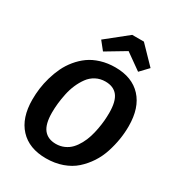

<svg xmlns="http://www.w3.org/2000/svg" viewBox="-221 -1075 1124 1224"><g transform="rotate(30 341.0 -462.5)"><path d="M280.8 -755.9 232.9 -815.9 389.2 -940.9H475.1L596.2 -815.9L539.1 -755.9L420.9 -839.8ZM400.9 -708Q524.4 -708 592.8 -634Q661.1 -560.1 661.1 -424.8Q661.1 -376.5 653.3 -327.6Q645.5 -278.8 629.2 -228.3Q612.8 -177.7 584.5 -134.5Q556.2 -91.3 518.1 -57.1Q480 -22.9 425.3 -3.4Q370.6 16.1 305.2 16.1Q181.2 16.1 112.5 -57.9Q43.9 -131.8 43.9 -266.1Q43.9 -307.1 49.3 -348.4Q54.7 -389.6 67.4 -433.6Q80.1 -477.5 98.9 -516.8Q117.7 -556.2 146.7 -591.6Q175.8 -627 211.4 -652.6Q247.1 -678.2 295.9 -693.1Q344.7 -708 400.9 -708ZM391.1 -598.1Q353 -598.1 321.5 -581.5Q290 -564.9 269 -536.1Q248 -507.3 232.9 -472.7Q217.8 -438 209.5 -398.4Q201.2 -358.9 197.5 -324.2Q193.8 -289.6 193.8 -256.8Q193.8 -171.9 224.6 -133.5Q255.4 -95.2 314 -95.2Q347.2 -95.2 375.2 -107.9Q403.3 -120.6 423.1 -141.6Q442.9 -162.6 458.7 -191.7Q474.6 -220.7 484.1 -251.5Q493.7 -282.2 500 -316.4Q506.3 -350.6 508.8 -379.9Q511.2 -409.2 511.2 -437Q511.2 -521.5 481.2 -559.8Q451.2 -598.1 391.1 -598.1Z"/></g></svg>

Font: FiraGO SemiBold
Style: Italic
Weight: 600
Italic angle: -8°
Designer: bBox Type GmbH
Foundry: bBox Type GmbH
Version: Version 1.001;PS 001.001;hotconv 1.0.88;makeotf.lib2.5.64775